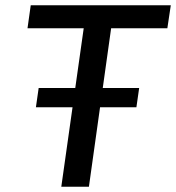

<svg xmlns="http://www.w3.org/2000/svg" viewBox="-20 -706 666 726"><path d="M211.8 0 296.5 -599H84L96.2 -686H625.8L612.8 -599H400.2L316.2 0ZM115.8 -300.5 126.2 -373.2H506.2L495.8 -300.5Z"/></svg>

Font: Chivo Mono Medium
Style: Italic
Weight: 500
Italic angle: -8.05°
Monospace: yes
Designer: Hector Gatti
Foundry: Omnibus-Type
Version: Version 1.008